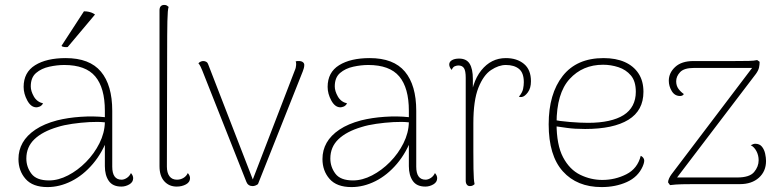

<svg xmlns="http://www.w3.org/2000/svg" viewBox="-20 -748 3169 780"><path d="M473 10Q438 10 422 -13Q406 -36 406 -73V-206L420 -194Q397 -129 357.5 -82.5Q318 -36 270 -12Q222 12 173 12Q113 12 84 -21Q55 -54 55 -102Q55 -138 72 -168Q89 -198 124 -221.5Q159 -245 212 -259Q256 -270 308 -273.5Q360 -277 406 -272V-298Q406 -391 367 -437.5Q328 -484 241 -484Q212 -484 180 -477Q148 -470 126.5 -451.5Q105 -433 105 -397Q105 -378 117.5 -356Q130 -334 155 -328Q149 -318 141 -315Q133 -312 128 -312Q106 -312 91 -339.5Q76 -367 76 -395Q76 -454 122.5 -483Q169 -512 247 -512Q344 -512 390 -457Q436 -402 436 -298V-71Q436 -18 474 -18Q484 -18 495 -25Q506 -32 512 -45Q517 -39 519 -34Q521 -29 521 -24Q521 -8 505.5 1Q490 10 473 10ZM179 -15Q217 -15 256.5 -35.5Q296 -56 329.5 -90Q363 -124 384 -166Q405 -208 406 -251Q379 -254 343.5 -252Q308 -250 273.5 -245Q239 -240 214 -232Q153 -214 120 -182.5Q87 -151 87 -104Q87 -70 107.5 -42.5Q128 -15 179 -15ZM366 -689 255 -557Q250 -556 241 -557Q232 -558 230 -562L321 -702Q331 -702 338.5 -700.5Q346 -699 352.5 -696.5Q359 -694 366 -689Z M698 10Q667 10 647.5 -11.5Q628 -33 628 -73V-706Q628 -717 633 -722.5Q638 -728 647 -728Q654 -728 658 -725.5Q662 -723 665 -720Q661 -709 660 -661.5Q659 -614 659 -524L658 -71Q658 -46 668.5 -32Q679 -18 699 -18Q713 -18 725 -25Q737 -32 743 -45Q748 -39 750 -34Q752 -29 752 -24Q752 -8 735.5 1Q719 10 698 10Z M1006 8Q997 8 990.5 3.5Q984 -1 981 -9L802 -461Q800 -467 795 -477Q790 -487 786 -491Q791 -496 796 -498Q801 -500 806 -500Q813 -500 818.5 -496.5Q824 -493 826 -486L1012 -6H1002L1178 -463Q1180 -467 1181.5 -473.5Q1183 -480 1183 -484Q1183 -487 1183 -491Q1183 -495 1181 -498Q1185 -500 1188 -500Q1191 -500 1195 -500Q1205 -500 1211 -495Q1217 -490 1216 -482Q1216 -477 1214 -470Q1212 -463 1210 -458L1028 0Q1017 8 1006 8Z M1708 10Q1673 10 1657 -13Q1641 -36 1641 -73V-206L1655 -194Q1632 -129 1592.5 -82.5Q1553 -36 1505 -12Q1457 12 1408 12Q1348 12 1319 -21Q1290 -54 1290 -102Q1290 -138 1307 -168Q1324 -198 1359 -221.5Q1394 -245 1447 -259Q1491 -270 1543 -273.5Q1595 -277 1641 -272V-298Q1641 -391 1602 -437.5Q1563 -484 1476 -484Q1447 -484 1415 -477Q1383 -470 1361.5 -451.5Q1340 -433 1340 -397Q1340 -378 1352.5 -356Q1365 -334 1390 -328Q1384 -318 1376 -315Q1368 -312 1363 -312Q1341 -312 1326 -339.5Q1311 -367 1311 -395Q1311 -454 1357.5 -483Q1404 -512 1482 -512Q1579 -512 1625 -457Q1671 -402 1671 -298V-71Q1671 -18 1709 -18Q1719 -18 1730 -25Q1741 -32 1747 -45Q1752 -39 1754 -34Q1756 -29 1756 -24Q1756 -8 1740.5 1Q1725 10 1708 10ZM1414 -15Q1452 -15 1491.5 -35.5Q1531 -56 1564.5 -90Q1598 -124 1619 -166Q1640 -208 1641 -251Q1614 -254 1578.5 -252Q1543 -250 1508.5 -245Q1474 -240 1449 -232Q1388 -214 1355 -182.5Q1322 -151 1322 -104Q1322 -70 1342.5 -42.5Q1363 -15 1414 -15Z M1889 8Q1881 8 1876.5 2Q1872 -4 1872 -14V-432Q1872 -460 1865 -471Q1858 -482 1842 -482Q1836 -482 1828 -479Q1820 -476 1815 -464Q1805 -475 1805 -486Q1805 -497 1816 -503.5Q1827 -510 1845 -510Q1875 -510 1888 -489Q1901 -468 1901 -427V-327L1889 -319Q1895 -412 1935 -462Q1975 -512 2035 -512Q2080 -512 2108.5 -488.5Q2137 -465 2137 -418Q2137 -390 2124.5 -373Q2112 -356 2100 -354Q2093 -353 2088 -355Q2102 -372 2105 -386.5Q2108 -401 2108 -414Q2108 -452 2088.5 -468Q2069 -484 2035 -484Q2006 -484 1975 -463.5Q1944 -443 1923.5 -391.5Q1903 -340 1903 -247Q1903 -177 1903 -132.5Q1903 -88 1903.5 -62Q1904 -36 1905 -22.5Q1906 -9 1908 0Q1905 3 1900.5 5.5Q1896 8 1889 8Z M2424 12Q2324 12 2266.5 -52Q2209 -116 2209 -243Q2209 -367 2266 -439.5Q2323 -512 2432 -512Q2482 -512 2518 -496Q2554 -480 2574 -449.5Q2594 -419 2594 -375Q2594 -299 2533 -261.5Q2472 -224 2357 -224Q2314 -224 2282.5 -228.5Q2251 -233 2223 -237V-262Q2252 -256 2294.5 -252.5Q2337 -249 2369 -249Q2416 -249 2452.5 -257Q2489 -265 2513.5 -280.5Q2538 -296 2550.5 -320Q2563 -344 2563 -375Q2563 -418 2543 -441.5Q2523 -465 2492.5 -475Q2462 -485 2430 -485Q2347 -485 2294 -427Q2241 -369 2241 -247Q2241 -159 2267.5 -109Q2294 -59 2337 -38Q2380 -17 2427 -17Q2479 -17 2524.5 -40Q2570 -63 2583 -115Q2592 -111 2596 -102Q2600 -93 2591 -72Q2572 -29 2526.5 -8.5Q2481 12 2424 12Z M2702 4 2694 -7Q2694 -14 2698 -23Q2702 -32 2708 -40L3043 -482L3048 -472H2799Q2759 -472 2743 -455Q2727 -438 2727 -418Q2727 -400 2736 -387.5Q2745 -375 2758 -366Q2756 -362 2752 -360Q2748 -358 2743 -358Q2721 -358 2709 -378Q2697 -398 2697 -420Q2697 -452 2723 -476Q2749 -500 2797 -500H2961Q2999 -500 3021.5 -500.5Q3044 -501 3056 -504L3066 -497Q3066 -485 3063.5 -473.5Q3061 -462 3051 -448L2723 -17L2718 -27H2975Q3025 -27 3043.5 -49Q3062 -71 3062 -97Q3062 -117 3053 -134Q3044 -151 3030 -158Q3041 -164 3048 -164Q3066 -164 3075.5 -152Q3085 -140 3088.5 -123.5Q3092 -107 3092 -94Q3092 -52 3063 -26Q3034 0 2986 0H2799Q2777 0 2751 0.5Q2725 1 2702 4Z"/></svg>

Font: Arima Thin
Style: Regular
Weight: 100
Designer: Joana Correia and Natanael Gama
Foundry: NDISCOVER
Version: Version 1.101;gftools[0.9.23]